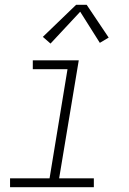

<svg xmlns="http://www.w3.org/2000/svg" viewBox="-20 -782 540 802"><path d="M22 0V-37H187L262 -493H117V-530H309L227 -37H372V0ZM191 -600 159 -628 298 -762H342L434 -625L397 -603L315 -733Z"/></svg>

Font: Iosevka Curly Slab XLtObl
Style: Regular
Weight: 200
Italic angle: -9°
Monospace: yes
Designer: Belleve Invis
Foundry: Belleve Invis
Version: Version 11.1.0; ttfautohint (v1.8.3)